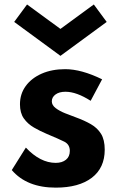

<svg xmlns="http://www.w3.org/2000/svg" viewBox="-20 -844 552 880"><path d="M235.5 16Q341.5 16 400.8 -29.2Q460 -74.5 460 -158Q460 -203.5 443 -230.8Q426 -258 396.2 -275Q366.5 -292 328 -306Q304.5 -314.5 278.8 -324.8Q253 -335 235.2 -348.5Q217.5 -362 217.5 -379.5Q217.5 -398.5 234.5 -411Q251.5 -423.5 280 -423.5Q330.5 -423.5 395.5 -382L448 -480.5Q353 -527 279 -527Q218 -527 171.2 -506.5Q124.5 -486 98 -449.8Q71.5 -413.5 71.5 -366Q71.5 -326.5 89.2 -301.2Q107 -276 135.5 -259.5Q164 -243 195 -230Q249 -207.5 274.5 -194.8Q300 -182 300 -152.5Q300 -126 282.2 -111.8Q264.5 -97.5 235.5 -97.5Q164.5 -97.5 98.5 -167.5L34 -64.5Q103 16 235.5 16ZM257 -588 469 -743.5 410 -823.5 257 -711.5 104 -823.5 45 -743.5Z"/></svg>

Font: Spartan
Style: Bold
Weight: 700
Designer: Matt Bailey, Mirko Velimirovic
Foundry: Matt Bailey
Version: Version 1.003; ttfautohint (v1.8.3)